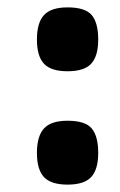

<svg xmlns="http://www.w3.org/2000/svg" viewBox="-20 -476 326 520"><path d="M80 -62Q80 -107 99 -128Q118 -149 163 -149Q211 -149 228.5 -128Q246 -107 246 -62Q246 -17 227 3.5Q208 24 163 24Q118 24 99 3.5Q80 -17 80 -62ZM80 -369Q80 -414 99 -435Q118 -456 163 -456Q211 -456 228.5 -435Q246 -414 246 -369Q246 -324 227 -303.5Q208 -283 163 -283Q118 -283 99 -303.5Q80 -324 80 -369Z"/></svg>

Font: Bigshot One
Style: Regular
Weight: 400
Designer: Gesine Todt
Foundry: Gesine Todt
Version: Version 1.000